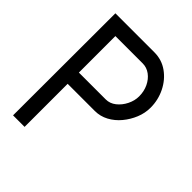

<svg xmlns="http://www.w3.org/2000/svg" viewBox="-197 -815 930 930"><g transform="rotate(45 267.5 -350.0)"><path d="M50 0 51 -700H318Q369 -700 409 -671.5Q449 -643 472 -596.5Q495 -550 495 -497Q495 -460 480.5 -424.5Q466 -389 441.5 -359.5Q417 -330 384.5 -312.5Q352 -295 315 -295H129V0ZM129 -372H313Q341 -372 364.5 -390.5Q388 -409 402.5 -438Q417 -467 417 -497Q417 -531 403.5 -559.5Q390 -588 367 -605Q344 -622 316 -622H129Z"/></g></svg>

Font: Kulim Park
Style: Regular
Weight: 400
Designer: Noponies / Dale Sattler
Foundry: Noponies
Version: Version 1.000; ttfautohint (v1.8.3)